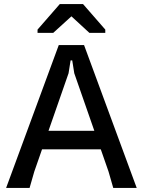

<svg xmlns="http://www.w3.org/2000/svg" viewBox="-20 -921 700 941"><path d="M10 0 268 -700H392L650 0H535L512 -80L344 -562L334 -625H326L316 -562L148 -80L125 0ZM135 -189V-280H524V-189ZM273 -901H387L496 -776V-760H418L330 -841L241 -760H164V-776Z"/></svg>

Font: AR One Sans Medium
Style: Regular
Weight: 500
Designer: Niteesh Yadav
Foundry: Niteesh Yadav
Version: Version 1.001;gftools[0.9.33]